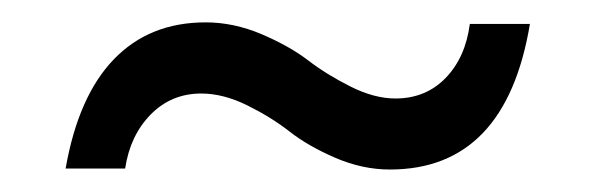

<svg xmlns="http://www.w3.org/2000/svg" viewBox="-20 -406 527 170"><path d="M38.1 -256.8Q49.3 -320.8 80.8 -353.5Q112.3 -386.2 162.1 -386.2Q187 -386.2 211.7 -375.7Q236.3 -365.2 252.9 -352.5Q269.5 -339.8 290.5 -329.3Q311.5 -318.8 330.1 -318.8Q356.9 -318.8 374.5 -336.9Q392.1 -355 396 -384.8H449.2Q427.7 -255.9 325.2 -255.9Q300.8 -255.9 276.6 -266.4Q252.4 -276.9 236.3 -289.6Q220.2 -302.2 199 -312.7Q177.7 -323.2 158.2 -323.2Q131.8 -323.2 113.5 -304.7Q95.2 -286.1 90.8 -256.8Z"/></svg>

Font: SVN-Poppins Light
Style: Regular
Weight: 300
Designer: Ninad Kale (Devanagari), Jonny Pinhorn (Latin)
Foundry: Indian Type Foundry
Version: Version 3.002 2017